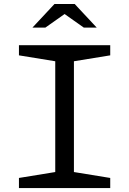

<svg xmlns="http://www.w3.org/2000/svg" viewBox="-20 -961 660 981"><path d="M76.8 -51.8 285.7 -85.8 262.3 -44.3V-685.7L285.7 -644.2L76.8 -678.2V-730H543.2V-678.2L334.3 -644.2L357.7 -685.7V-44.3L334.3 -85.8L543.2 -51.8V0H76.8ZM258.5 -940.7H361.5L474.2 -820H408.2L296.7 -898.7H323.3L211.8 -820H145.8Z"/></svg>

Font: Monaspace Xenon Var
Style: Regular
Weight: 400
Designer: Riley Cran and the Lettermatic Team
Version: Version 1.000 (Monaspace Xenon Var)